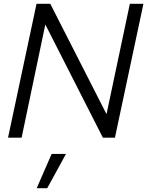

<svg xmlns="http://www.w3.org/2000/svg" viewBox="-20 -720 770 1004"><path d="M171 -700H243L537 -123L659 -700H730L581 0H518L217 -592L93 0H22ZM250 85H325L227 264H172Z"/></svg>

Font: Red Hat Display
Style: Italic
Weight: 400
Italic angle: -12°
Designer: Pentagram / MCKL
Foundry: Pentagram / MCKL
Version: Version 1.003; Red Hat Display Italic